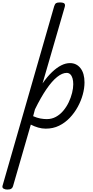

<svg xmlns="http://www.w3.org/2000/svg" viewBox="-106 -1035 761 1570"><path d="M-47 515Q-64 515 -77 507.5Q-90 500 -85 483L337 -984Q343 -1003 352.5 -1009Q362 -1015 382 -1015Q412 -1015 420.5 -1006Q429 -997 423 -977L242 -353Q281 -409 319.5 -445.5Q358 -482 394.5 -500.5Q431 -519 466 -519Q520 -519 552.5 -477Q585 -435 585 -361Q585 -314 571 -262.5Q557 -211 530 -161.5Q503 -112 464.5 -71.5Q426 -31 377 -7Q328 17 268 17Q237 17 206 8Q175 -1 146 -16L0 489Q-4 502 -14.5 508.5Q-25 515 -47 515ZM165 -85Q197 -71 224.5 -66Q252 -61 277 -61Q317 -61 351 -79.5Q385 -98 411.5 -129.5Q438 -161 456 -199Q474 -237 483.5 -275.5Q493 -314 493 -346Q493 -374 487 -394.5Q481 -415 469 -427Q457 -439 439 -439Q403 -439 361 -405.5Q319 -372 273.5 -305.5Q228 -239 180 -141Z"/></svg>

Font: Playwrite AU NSW
Style: Regular
Weight: 400
Designer: Veronika Burian, José Scaglione
Foundry: TypeTogether
Version: Version 1.002